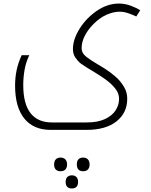

<svg xmlns="http://www.w3.org/2000/svg" viewBox="-20 -492 850 1082"><path d="M266 240Q169 240 117 176Q65 112 65 -10Q65 -54 73.5 -95.5Q82 -137 102 -181H145Q126 -141 118.5 -98.5Q111 -56 111 -13Q111 93 152 145.5Q193 198 272 198H468Q530 198 570.5 179.5Q611 161 631 130.5Q651 100 651 65Q651 33 628.5 5.5Q606 -22 574.5 -44.5Q543 -67 516 -83Q484 -102 465 -114Q446 -126 434 -135Q417 -149 404 -168.5Q391 -188 391 -216Q391 -270 429 -331Q467 -391 526.5 -431.5Q586 -472 650 -472Q685 -472 719 -459Q753 -446 770 -434L748 -399Q737 -405 708.5 -415.5Q680 -426 655 -426Q631 -426 606 -418.5Q581 -411 559 -398Q528 -379 500.5 -350Q473 -321 456.5 -287.5Q440 -254 440 -221Q440 -192 467.5 -171Q495 -150 533 -128Q575 -104 600.5 -84.5Q626 -65 642 -50Q664 -28 680.5 0.5Q697 29 697 65Q697 144 636.5 192Q576 240 467 240ZM321 473Q305 473 295 464Q285 455 285 435Q285 415 295 405.5Q305 396 321 396Q339 396 348.5 406.5Q358 417 358 435Q358 452 349 462.5Q340 473 321 473ZM449 473Q413 473 413 435Q413 396 449 396Q466 396 475.5 406.5Q485 417 485 435Q485 452 476 462.5Q467 473 449 473ZM385 570Q350 570 350 533Q350 514 360 505Q370 496 385 496Q401 496 410.5 505.5Q420 515 420 533Q420 570 385 570Z"/></svg>

Font: Noto Kufi Arabic ExtraLight
Style: Regular
Weight: 200
Designer: Monotype Design Team, David Williams, Khaled Hosny
Foundry: Google LLC
Version: Version 2.109; ttfautohint (v1.8.4.7-5d5b)